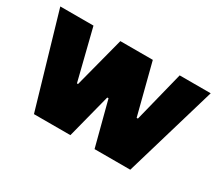

<svg xmlns="http://www.w3.org/2000/svg" viewBox="-98 -716 1045 922"><g transform="rotate(30 424.5 -255.5)"><path d="M157 0 8 -511H192L262 -231H268L341 -511H521L593 -231H600L670 -511H842L691 0H493L429 -245H422L359 0Z"/></g></svg>

Font: Chivo Medium ExtraBold
Style: Regular
Weight: 800
Version: Version 2.002